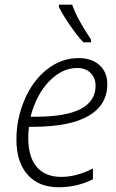

<svg xmlns="http://www.w3.org/2000/svg" viewBox="-20 -786 493 816"><path d="M229 9.8Q144.5 9.8 97.2 -43.7Q49.8 -97.2 49.8 -192.9Q49.8 -281.2 84.5 -362.3Q119.1 -443.4 179.9 -491.2Q240.7 -539.1 314 -539.1Q369.6 -539.1 402.8 -509.3Q436 -479.5 436 -428.2Q436 -339.8 356.2 -293.5Q276.4 -247.1 119.1 -247.1H103Q100.1 -225.6 100.1 -199.2Q100.1 -118.7 136.2 -76.4Q172.4 -34.2 240.2 -34.2Q304.7 -34.2 375 -69.8V-23.9Q306.6 9.8 229 9.8ZM308.1 -497.1Q244.1 -497.1 189.2 -440.7Q134.3 -384.3 109.9 -290H133.8Q386.2 -290 386.2 -421.9Q386.2 -454.6 365 -475.8Q343.8 -497.1 308.1 -497.1ZM366.7 -606H334.5Q310.1 -631.3 278.8 -676.5Q247.6 -721.7 230.5 -755.9V-766.1H286.6Q309.1 -703.1 366.7 -618.2Z"/></svg>

Font: TypoPRO Open Sans
Style: Italic
Weight: 300
Italic angle: -12°
Foundry: Ascender Corporation
Version: Version 1.10